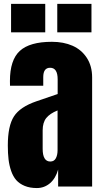

<svg xmlns="http://www.w3.org/2000/svg" viewBox="-20 -954 523 982"><path d="M168.5 7.8Q132.8 7.8 106.2 -3.2Q79.6 -14.2 63.2 -32.7Q46.9 -51.3 37.1 -79.6Q27.3 -107.9 23.7 -138.9Q20 -169.9 20 -210Q20 -310.1 51.3 -358.6Q82.5 -407.2 166.5 -436L274.9 -473.1V-548.3Q274.9 -607.4 236.3 -607.4Q201.2 -607.4 201.2 -559.6V-515.6H31.2Q30.8 -521 30.8 -539.6Q30.8 -647.5 81.5 -693.8Q132.3 -740.2 245.6 -740.2Q305.2 -740.2 351.1 -720Q397 -699.7 424.1 -658Q451.2 -616.2 451.2 -558.1V0H277.3V-86.9Q264.6 -41.5 235.6 -16.8Q206.5 7.8 168.5 7.8ZM211.4 -788.6H36.6V-934.1H211.4ZM447.8 -788.6H272.9V-934.1H447.8ZM237.3 -127.9Q256.8 -127.9 265.6 -144.5Q274.4 -161.1 274.4 -185.1V-389.2Q235.4 -373.5 216.8 -350.6Q198.2 -327.6 198.2 -287.1V-192.9Q198.2 -127.9 237.3 -127.9Z"/></svg>

Font: Anton
Style: Regular
Weight: 400
Designer: Vernon Adams, Tural Alisoy
Foundry: Vernon Adams
Version: Version 2.300